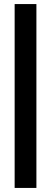

<svg xmlns="http://www.w3.org/2000/svg" viewBox="-20 -763 251 944"><path d="M52 -743H159V161H52Z"/></svg>

Font: Saira ExtraCondensed
Style: Bold
Weight: 700
Width: 2
Designer: Hector Gatti with collaboration of the Omnibus-Type team
Foundry: Omnibus-Type
Version: Version 0.072; ttfautohint (v1.8)